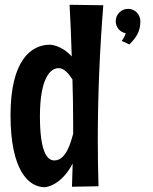

<svg xmlns="http://www.w3.org/2000/svg" viewBox="-20 -755 641 803"><path d="M271 -735C275 -663 278 -591 280 -519C235 -568 189 -568 189 -568C110 -568 24 -503 24 -273C24 -40 101 28 167 28C167 28 233 26 284 -71L281 26L392 24C390 -40 389 -103 389 -167C389 -356 397 -544 412 -733ZM286 -195C276 -160 257 -84 207 -84C175 -84 147 -125 147 -269C147 -425 189 -470 225 -470C250 -470 269 -444 283 -423C285 -360 286 -297 286 -234ZM567 -666C567 -695 544 -718 516 -718C487 -718 464 -695 464 -666C464 -641 482 -620 506 -616C499 -595 489 -584 489 -584L521 -569C551 -599 567 -624 567 -666Z"/></svg>

Font: Rum Raisin
Style: Regular
Weight: 400
Designer: Astigmatic (AOETI)
Foundry: Astigmatic (AOETI)
Version: Version 1.000